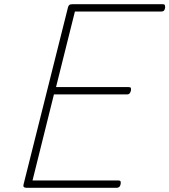

<svg xmlns="http://www.w3.org/2000/svg" viewBox="-20 -895 807 915"><path d="M108 0Q98 0 94 -3.5Q90 -7 92 -15L304 -860Q306 -868 310.5 -871.5Q315 -875 327 -875H755Q764 -875 765.5 -870.5Q767 -866 767 -858Q765 -848 761 -844Q757 -840 748 -840H337L247 -480H592Q602 -480 603.5 -476Q605 -472 604 -463Q601 -453 597 -449Q593 -445 585 -445H237L135 -35H544Q553 -35 554.5 -30.5Q556 -26 555 -18Q553 -8 548 -4Q543 0 536 0Z"/></svg>

Font: Playwrite IS Thin
Style: Regular
Weight: 250
Designer: Veronika Burian, José Scaglione
Foundry: TypeTogether
Version: Version 1.002